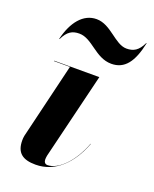

<svg xmlns="http://www.w3.org/2000/svg" viewBox="-134 -779 697 867"><g transform="rotate(20 214.0 -346.0)"><path d="M128 -614C191 -614 232 -535 309 -535C373 -535 408 -582 428 -677H426C406 -635 383 -623 350 -623C294 -623 249 -702 179 -702C115 -702 70 -645 50 -560H52C72 -602 95 -614 128 -614ZM346.5 -163 345.5 -164C310.5 -70 247.5 -6.5 195 -6.5C182 -6.5 177 -17 177 -28C177 -33 178 -40 179 -46L279.5 -460H62.5V-458H139L52 -95C50.5 -89 50 -78 50 -73C50 -13 81.5 10 143.5 10C239.5 10 308.5 -63 346.5 -163Z"/></g></svg>

Font: Bodoni* 96pt
Style: Bold Italic
Weight: 700
Italic angle: -13°
Version: Version 2.3